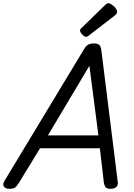

<svg xmlns="http://www.w3.org/2000/svg" viewBox="-60 -1160 831 1194"><path d="M-2 14Q-28 14 -36.5 -1Q-45 -16 -31 -37L460 -850Q473 -873 487 -881.5Q501 -890 526 -890Q546 -890 557 -880.5Q568 -871 571 -841L672 -31Q676 -11 664.5 1.5Q653 14 627 14Q605 14 597.5 5.5Q590 -3 586 -23L561 -238H189L59 -25Q44 -1 33.5 6.5Q23 14 -2 14ZM238 -318H552L496 -751ZM476 -931Q466 -931 452 -945Q438 -959 438 -969Q438 -973 439 -976.5Q440 -980 447 -986L594 -1129Q600 -1134 603.5 -1137Q607 -1140 613 -1140Q623 -1140 636 -1131Q649 -1122 658.5 -1110Q668 -1098 668 -1088Q668 -1081 666 -1076Q664 -1071 653 -1063L495 -941Q489 -937 484.5 -934Q480 -931 476 -931Z"/></svg>

Font: Playwrite IS
Style: Regular
Weight: 400
Designer: Veronika Burian, José Scaglione
Foundry: TypeTogether
Version: Version 1.002